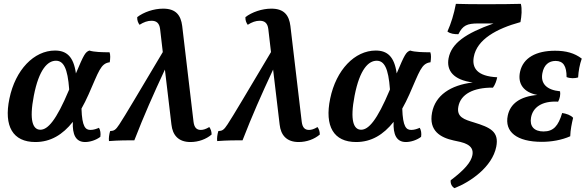

<svg xmlns="http://www.w3.org/2000/svg" viewBox="-20 -730 3047 999"><path d="M550 -458C513 -458 469 -459 445 -467C424 -459 417 -448 375 -348C363 -436 326 -467 266 -467C157 -467 60 -367 29 -217C-1 -73 47 9 164 9C243 9 306 -29 359 -96C356 -30 374 9 423 9C448 9 480 -1 502 -18C505 -36 502 -53 495 -65C483 -60 468 -54 451 -54C425 -54 407 -69 404 -165C417 -188 429 -212 441 -239C494 -358 503 -400 551 -406C554 -425 555 -445 550 -458ZM190 -55C151 -55 131 -103 156 -232C183 -371 229 -414 271 -414C310 -414 332 -376 340 -265C340 -264 339 -263 339 -262C272 -102 228 -55 190 -55Z M1069 -69C1051 -58 1037 -54 1025 -54C1004 -54 991 -65 987 -96L928 -595C921 -650 896 -685 829 -685C780 -685 728 -667 694 -641C693 -625 698 -612 706 -601C728 -615 748 -622 768 -622C793 -622 809 -611 813 -579L827 -459C706 -256 629 -125 601 -83C582 -54 574 -49 553 -48C548 -31 545 -11 547 4C601 0 646 0 679 0C730 -131 776 -235 838 -368L872 -82C878 -27 908 9 971 9C1013 9 1053 -6 1081 -30C1081 -45 1077 -58 1069 -69Z M1632 -69C1614 -58 1600 -54 1588 -54C1567 -54 1554 -65 1550 -96L1491 -595C1484 -650 1459 -685 1392 -685C1343 -685 1291 -667 1257 -641C1256 -625 1261 -612 1269 -601C1291 -615 1311 -622 1331 -622C1356 -622 1372 -611 1376 -579L1390 -459C1269 -256 1192 -125 1164 -83C1145 -54 1137 -49 1116 -48C1111 -31 1108 -11 1110 4C1164 0 1209 0 1242 0C1293 -131 1339 -235 1401 -368L1435 -82C1441 -27 1471 9 1534 9C1576 9 1616 -6 1644 -30C1644 -45 1640 -58 1632 -69Z M2219 -458C2182 -458 2138 -459 2114 -467C2093 -459 2086 -448 2044 -348C2032 -436 1995 -467 1935 -467C1826 -467 1729 -367 1698 -217C1668 -73 1716 9 1833 9C1912 9 1975 -29 2028 -96C2025 -30 2043 9 2092 9C2117 9 2149 -1 2171 -18C2174 -36 2171 -53 2164 -65C2152 -60 2137 -54 2120 -54C2094 -54 2076 -69 2073 -165C2086 -188 2098 -212 2110 -239C2163 -358 2172 -400 2220 -406C2223 -425 2224 -445 2219 -458ZM1859 -55C1820 -55 1800 -103 1825 -232C1852 -371 1898 -414 1940 -414C1979 -414 2001 -376 2009 -265C2009 -264 2008 -263 2008 -262C1941 -102 1897 -55 1859 -55Z M2688 -615C2694 -646 2697 -684 2690 -710C2658 -709 2585 -708 2507 -708C2443 -708 2380 -709 2352 -710C2342 -657 2327 -608 2308 -566C2324 -554 2343 -552 2365 -552C2388 -598 2410 -608 2469 -608H2548C2402 -556 2329 -505 2314 -427C2302 -363 2339 -314 2440 -301C2324 -287 2245 -234 2228 -144C2210 -49 2272 -14 2341 1C2383 10 2449 19 2438 77C2431 115 2394 156 2325 208C2323 227 2332 242 2345 249C2427 217 2541 139 2562 34C2578 -46 2530 -67 2446 -93C2397 -108 2354 -120 2365 -176C2377 -240 2443 -275 2545 -274C2557 -290 2564 -312 2567 -328C2463 -333 2435 -376 2445 -433C2461 -525 2564 -581 2688 -615Z M2871 -413C2911 -413 2928 -386 2928 -329C2947 -321 2972 -322 2988 -327C2990 -361 2996 -394 3007 -425C2969 -454 2925 -466 2868 -466C2769 -466 2702 -429 2686 -357C2672 -294 2705 -249 2776 -236C2685 -228 2635 -190 2622 -129C2604 -44 2669 8 2799 8C2849 8 2902 -1 2947 -21C2948 -54 2955 -88 2962 -117C2950 -131 2926 -139 2905 -142C2885 -75 2860 -46 2808 -46C2759 -46 2735 -73 2743 -118C2752 -170 2798 -206 2884 -201C2893 -217 2897 -239 2894 -255C2823 -262 2792 -296 2802 -349C2810 -392 2835 -413 2871 -413Z"/></svg>

Font: Vollkorn Semibold
Style: Italic
Weight: 600
Italic angle: -11°
Designer: Friedrich Althausen
Foundry: Friedrich Althausen
Version: Version 4.015;PS 004.015;hotconv 1.0.88;makeotf.lib2.5.64775